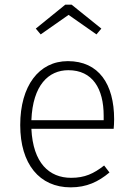

<svg xmlns="http://www.w3.org/2000/svg" viewBox="-20 -795 571 826"><path d="M275 -731 395 -647 416 -672 288 -775H261L134 -672L155 -647ZM471 -282C471 -433 405 -532 272 -532C147 -532 67 -425 67 -257C67 -89 150 11 284 11C353 11 403 -13 451 -53L428 -83C383 -48 345 -30 286 -30C192 -30 122 -93 115 -241H469C470 -251 471 -266 471 -282ZM426 -278H115C121 -429 189 -493 274 -493C378 -493 426 -414 426 -297Z"/></svg>

Font: Fira Sans ExtraLight
Style: Regular
Weight: 200
Designer: bBox Type GmbH & Carrois Corporate GbR & Edenspiekermann AG
Foundry: bBox Type GmbH & Carrois Corporate GbR & Edenspiekermann AG
Version: Version 4.300;PS 004.300;hotconv 1.0.88;makeotf.lib2.5.64775